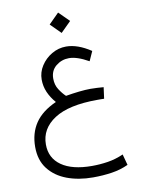

<svg xmlns="http://www.w3.org/2000/svg" viewBox="-107 -759 851 1160"><g transform="rotate(-10 319.0 -179.0)"><path d="M270 -626 332.5 -688.5 395.5 -626 332.5 -563.5ZM469.2 -365.7Q398.4 -405.8 349.1 -405.8Q304.2 -405.8 269.3 -377.7Q234.4 -349.6 234.4 -300.3Q234.4 -261.7 253.2 -232.7Q272 -203.6 292.5 -184.6Q335.9 -191.9 375 -196.3Q414.1 -200.7 445.3 -200.7Q465.8 -200.7 485.8 -199.5Q505.9 -198.2 525.4 -196.8L516.1 -127.4Q502.4 -127.9 492.2 -127.9Q481.9 -127.9 475.1 -127.9Q298.8 -127.9 210.2 -70.3Q121.6 -12.7 121.6 84Q121.6 167.5 187.5 213.6Q253.4 259.8 374 259.8Q423.3 259.8 471.9 252.2Q520.5 244.6 567.9 223.6L585.9 290.5Q539.1 312.5 483.9 320.8Q428.7 329.1 368.7 329.1Q279.8 329.1 209 302.5Q138.2 275.9 96.7 222.2Q55.2 168.5 55.2 87.4Q55.2 2.9 96.4 -58.3Q137.7 -119.6 225.6 -158.7Q196.3 -192.4 180.4 -229.2Q164.6 -266.1 164.6 -306.6Q164.6 -351.6 189.7 -390.6Q214.8 -429.7 255.9 -453.9Q296.9 -478 344.2 -478Q414.6 -478 495.6 -424.3Z"/></g></svg>

Font: Vazir Light UI
Style: Light-UI
Weight: 300
Designer: Saber Rastikerdar
Foundry: Saber Rastikerdar
Version: Version 30.0.0